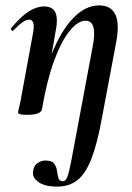

<svg xmlns="http://www.w3.org/2000/svg" viewBox="-20 -419 490 714"><path d="M192 275Q147 275 123 258Q99 241 103 218Q105 198 119 188Q133 178 149 178Q173 178 181.5 189.5Q190 201 192 216.5Q194 232 197.5 243.5Q201 255 214 255Q224 255 230.5 238.5Q237 222 245.5 177Q254 132 270 46L325 -248Q343 -342 298 -342Q270 -342 239 -304Q208 -266 181 -192.5Q154 -119 136 -12L118 -13Q138 -132 172.5 -218.5Q207 -305 252.5 -352Q298 -399 349 -399Q391 -399 408 -367Q425 -335 413 -267L359 20Q342 114 320.5 170Q299 226 268.5 250.5Q238 275 192 275ZM80 8Q61 8 54 5.5Q47 3 47 0Q47 -4 52.5 -26Q58 -48 62 -74L103 -297Q112 -346 88 -346Q78 -346 63.5 -336Q49 -326 30 -306Q27 -302 23 -306.5Q19 -311 22 -315Q58 -358 87 -376.5Q116 -395 144 -395Q176 -395 186 -372.5Q196 -350 188 -309L136 -12Q131 8 80 8Z"/></svg>

Font: Cormorant Light
Style: Italic
Weight: 300
Italic angle: -10°
Designer: Christian Thalmann (Catharsis Fonts)
Foundry: Catharsis Fonts
Version: Version 4.000